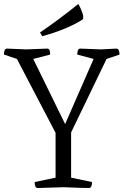

<svg xmlns="http://www.w3.org/2000/svg" viewBox="-30 -944 620 964"><path d="M222 -670 137 -648 297 -321 440 -648 358 -670Q358 -700 373 -700L477 -696L555 -700Q570 -699 570 -670L505 -648L327 -279V-52L432 -30Q432 0 417 0Q384 0 291 -4L159 0Q144 0 144 -30L249 -52V-277L55 -648L-10 -670Q-10 -700 5 -700Q15 -700 102 -696L207 -700Q222 -700 222 -670ZM182 -762 171 -781Q268 -847 363 -924Q368 -918 378 -894Q388 -870 388 -859Q388 -848 383 -845Q308 -797 182 -762Z"/></svg>

Font: Mate
Style: Regular
Weight: 400
Designer: Eduardo Rodriguez Tunni
Foundry: Eduardo Rodriguez Tunni
Version: Version 1.002